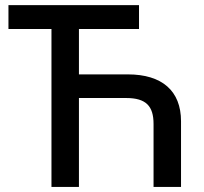

<svg xmlns="http://www.w3.org/2000/svg" viewBox="-20 -734 800 754"><path d="M13.2 -713.9V-620.1H182.1V0H290V-349.1H475.1C553.7 -349.1 583 -317.4 583 -247.1V0H690.9V-257.8C690.9 -377 616.7 -441.9 481.9 -441.9H290V-620.1H525.9V-713.9Z"/></svg>

Font: Noto Reveo Sans
Style: Regular
Weight: 500
Designer: Monotype Design Team
Foundry: Monotype Imaging Inc.
Version: Version 2.007